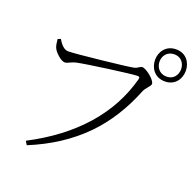

<svg xmlns="http://www.w3.org/2000/svg" viewBox="-141 -951 1150 1127"><g transform="rotate(20 434.0 -387.5)"><path d="M140 27C272 -27 382 -99 471 -189C555 -275 621 -380 670 -503C674 -513 682 -524 693 -537C703 -548 708 -556 708 -562C708 -587 646 -636 621 -636C616 -636 611 -634 604 -629C595 -623 587 -619 580 -617C559 -612 493 -604 382 -592C271 -580 203 -574 180 -574C157 -574 136 -592 115 -628L97 -621C99 -597 102 -580 107 -569C112 -557 122 -544 139 -529C156 -514 171 -506 183 -506C190 -506 200 -509 213 -516C226 -522 237 -526 246 -528C299 -540 576 -578 612 -578C618 -578 622 -577 623 -575C626 -573 626 -568 624 -560C593 -445 537 -340 454 -245C369 -148 259 -65 126 4ZM773 -602C900 -602 900 -802 773 -802C644 -802 644 -602 773 -602ZM773 -632C682 -632 681 -771 773 -771C861 -771 861 -632 773 -632Z"/></g></svg>

Font: AllPunType Light
Style: Regular
Weight: 300
Version: 1.0